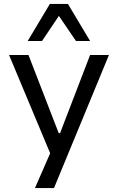

<svg xmlns="http://www.w3.org/2000/svg" viewBox="-20 -778 602 978"><path d="M158 180 252 -35V42L26 -498H125L279 -100H286L439 -498H535L255 180ZM121 -569 234 -758H326L439 -569H367L280 -697L194 -569Z"/></svg>

Font: Nunito Sans 6pt
Style: Regular
Weight: 400
Version: Version 3.101;gftools[0.9.27]